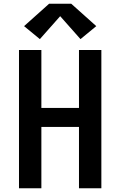

<svg xmlns="http://www.w3.org/2000/svg" viewBox="-20 -1001 640 1021"><path d="M81 0V-735H200V-427H400V-735H519V0H400V-326H200V0ZM192 -793 108 -862 241 -981H359L492 -862L408 -793L300 -915Z"/></svg>

Font: Iosevka Curly Extended
Style: Bold
Weight: 700
Width: 7
Monospace: yes
Designer: Belleve Invis
Foundry: Belleve Invis
Version: Version 11.1.0; ttfautohint (v1.8.3)